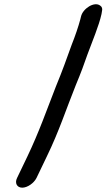

<svg xmlns="http://www.w3.org/2000/svg" viewBox="-20 -708 493 889"><path d="M83 161C107 161 137 140 149 116L197 16C253 -99 286 -202 331 -314C356 -374 368 -407 385 -456C408 -519 438 -588 450 -643L452 -655C455 -667 453 -676 444 -682C417 -703 363 -668 355 -631L352 -619C343 -585 328 -541 312 -501C287 -432 270 -383 239 -308C196 -198 161 -97 107 16L59 116C47 140 59 161 83 161Z"/></svg>

Font: Electronic
Style: BlkUltIt
Weight: 900
Version: Version 1.011